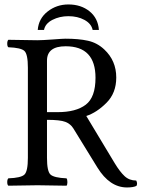

<svg xmlns="http://www.w3.org/2000/svg" viewBox="-20 -824 630 854"><path d="M147.9 -690.9Q151.9 -741.7 191.9 -772.9Q231.9 -804.2 284.2 -804.2Q340.3 -804.2 378.2 -773.7Q416 -743.2 419.9 -690.9H392.1Q386.2 -718.8 355.7 -735.4Q325.2 -752 284.2 -752Q245.1 -752 213.1 -735.6Q181.2 -719.2 175.8 -690.9ZM272 -618.2Q189 -618.2 189 -554.2V-325.2H236.8Q317.9 -325.2 361.3 -358.2Q404.8 -391.1 404.8 -478Q404.8 -618.2 272 -618.2ZM189 -122.1Q189 -62 204.6 -47.6Q220.2 -33.2 275.9 -30.8Q279.8 -25.9 279.8 -13.9Q279.8 -2 275.9 2Q175.8 0 147 0Q114.7 0 17.1 2Q12.2 -2 12.2 -13.9Q12.2 -25.9 17.1 -30.8Q73.2 -32.7 88.6 -47.4Q104 -62 104 -122.1V-522.9Q104 -583 88.6 -597.4Q73.2 -611.8 17.1 -613.8Q12.2 -617.7 12.2 -629.9Q12.2 -642.1 17.1 -647Q117.2 -645 146 -645Q167 -645 213.4 -648.4Q259.8 -651.9 271 -651.9Q330.1 -651.9 371.1 -642.8Q412.1 -633.8 443.8 -604Q497.1 -554.2 497.1 -479Q497.1 -410.2 453.6 -366.7Q410.2 -323.2 363.8 -308.1L490.2 -98.1Q513.2 -60.1 534.2 -40.5Q555.2 -21 585.9 -21Q592.8 -7.8 586.9 2.9Q572.8 9.8 544.9 9.8Q467.8 9.8 413.1 -79.1L306.2 -252.9Q293.9 -272.9 270.5 -282Q247.1 -291 189 -291Z"/></svg>

Font: Linux Libertine Capitals
Style: Small Caps
Weight: 400
Designer: Philipp H. Poll
Foundry: Philipp H. Poll
Version: Version 5.1.3